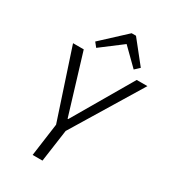

<svg xmlns="http://www.w3.org/2000/svg" viewBox="-220 -1038 1023 1149"><g transform="rotate(30 291.5 -463.5)"><path d="M69 -700H143L267 -292H271L509 -700H583L294 -224H226ZM230 -263H299L262 0H194ZM179 -775 343 -927H373L494 -775L462 -745L335 -870H368L203 -745Z"/></g></svg>

Font: Pathway Extreme 28pt Light
Style: Italic
Weight: 300
Italic angle: -8°
Designer: Eduardo Rodriguez Tunni
Foundry: Eduardo Rodriguez Tunni
Version: Version 1.001;gftools[0.9.26]